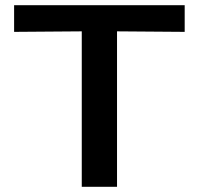

<svg xmlns="http://www.w3.org/2000/svg" viewBox="-20 -715 771 735"><path d="M34 -593V-695H687V-593L428 -595V0H293V-595Z"/></svg>

Font: Coval
Style: Bold
Weight: 700
Foundry: Context Ltd
Version: Version 001.000